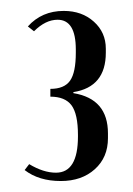

<svg xmlns="http://www.w3.org/2000/svg" viewBox="-20 -725 242 350"><path d="M42 -668 30.8 -676.8Q56.2 -705.1 96.2 -705.1Q129.4 -705.1 151.1 -685.5Q172.9 -666 172.9 -636.2V-628.9Q172.9 -566.4 113.8 -557.1V-555.2Q176.8 -544.9 176.8 -481.9V-473.1Q176.8 -438 152.8 -416.5Q128.9 -395 90.8 -395Q50.8 -395 24.9 -415L33.2 -425.8Q59.1 -410.2 82 -410.2Q122.1 -410.2 122.1 -476.1V-479Q122.1 -517.1 110.4 -533Q98.6 -548.8 71.8 -548.8V-563Q97.2 -563 107.7 -577.9Q118.2 -592.8 118.2 -628.9V-634.8Q118.2 -689 85 -689Q63 -689 42 -668Z"/></svg>

Font: Moniqa Black Heading
Style: Regular
Weight: 900
Designer: Rajesh Rajput
Foundry: Rajesh Rajput
Version: Version 1.000